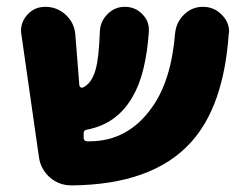

<svg xmlns="http://www.w3.org/2000/svg" viewBox="-20 -567 718 566"><path d="M191.4 -20.5Q191.4 -20.5 190.4 -20.5Q154.3 -20.5 127 -43.9Q99.6 -68.4 94.7 -104.5L43 -465.8Q42 -471.7 42 -476.6Q42 -502 59.6 -522.5Q81.1 -546.9 113.3 -546.9Q148.4 -546.9 173.8 -523.4Q199.2 -500 202.1 -464.8L213.9 -315.4Q214.8 -311.5 217.8 -309.6Q220.7 -307.6 223.6 -308.6Q250 -320.3 261.7 -361.3Q271.5 -394.5 274.4 -473.6Q275.4 -503.9 296.9 -525.4Q318.4 -546.9 347.7 -546.9Q378.9 -546.9 399.4 -525.4Q418.9 -505.9 418.9 -479.5Q418.9 -476.6 418.9 -474.6Q410.2 -348.6 371.1 -282.2Q325.2 -201.2 235.4 -184.6Q225.6 -182.6 226.6 -172.9V-160.2Q227.5 -150.4 237.3 -150.4H243.2Q357.4 -150.4 427.7 -250Q484.4 -328.1 496.1 -467.8Q499 -501 522.5 -523.9Q545.9 -546.9 578.1 -546.9Q611.3 -546.9 633.8 -523.4Q655.3 -502 655.3 -473.6Q655.3 -470.7 654.3 -467.8Q639.6 -252.9 542 -146.5Q428.7 -22.5 191.4 -20.5Z"/></svg>

Font: Gen Jyuu GothicX Heavy
Style: Bold
Weight: 900
Designer: [Source Han Sans]
Ryoko NISHIZUKA  (kana & ideographs); Paul D. Hunt (Latin, Greek & Cyrillic); Wenlong ZHANG  (bopomofo
Version: Version 1.002.20150607